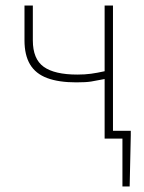

<svg xmlns="http://www.w3.org/2000/svg" viewBox="-20 -498 516 690"><path d="M420 172V0H376V-28H450V-12L446 172ZM356 0V-214Q326 -208 307.5 -205Q289 -202 254 -202Q191 -202 149.5 -217.5Q108 -233 88 -266.5Q68 -300 68 -353V-478H98V-353Q98 -286 137 -258Q176 -230 258 -230Q285 -230 307 -233Q329 -236 356 -242V-478H386V0Z"/></svg>

Font: Source Sans Variable
Style: Regular
Weight: 200
Designer: Paul D. Hunt
Foundry: Adobe Systems Incorporated
Version: Version 3.006;hotconv 1.0.111;makeotfexe 2.5.65597